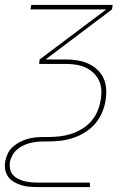

<svg xmlns="http://www.w3.org/2000/svg" viewBox="-24 -540 544 775"><path d="M126 215Q109 215 92.5 213.5Q76 212 60.5 207Q45 202 31.5 194Q18 186 9 173.5Q0 161 -3 144.5Q-6 128 -3 112Q0 95 7.5 79.5Q15 64 28 52.5Q41 41 56.5 33Q72 25 88 20.5Q104 16 120.5 14.5Q137 13 153 13H171Q193 13 216 10.5Q239 8 261.5 1Q284 -6 305 -18.5Q326 -31 342.5 -49Q359 -67 368.5 -89Q378 -111 382 -134Q382 -134 382 -134Q382 -134 382 -134Q386 -155 385 -176Q384 -197 375.5 -215Q367 -233 352.5 -246.5Q338 -260 320 -268Q302 -276 281.5 -279Q261 -282 240 -282H134L136 -300L405 -502H99L102 -520H431L428 -502L160 -300H240Q264 -300 287 -296.5Q310 -293 330.5 -284Q351 -275 367.5 -260Q384 -245 393.5 -225Q403 -205 404.5 -181.5Q406 -158 402 -134H392H402Q402 -134 402 -134Q402 -134 402 -134V-133Q398 -109 387.5 -84.5Q377 -60 359.5 -40Q342 -20 318.5 -5.5Q295 9 270.5 17Q246 25 221 28Q196 31 171 31H153Q139 31 125 32.5Q111 34 97 37.5Q83 41 69.5 47.5Q56 54 44.5 64Q33 74 26 87Q19 100 16 114Q14 128 16.5 141.5Q19 155 27.5 165Q36 175 47.5 181Q59 187 71.5 190.5Q84 194 98 195.5Q112 197 126 197H339V215Z"/></svg>

Font: Iosevka SS04 Thin Oblique
Style: Regular
Weight: 100
Italic angle: -9°
Monospace: yes
Designer: Belleve Invis
Foundry: Belleve Invis
Version: Version 19.0.0; ttfautohint (v1.8.4)